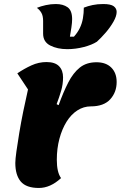

<svg xmlns="http://www.w3.org/2000/svg" viewBox="-20 -908 599 953"><path d="M173 25Q110 25 83 -7Q56 -39 56 -99Q56 -117 61.5 -156.5Q67 -196 75.5 -247.5Q84 -299 95.5 -355.5Q107 -412 119 -464L66 -544Q100 -567 136 -583.5Q172 -600 211 -600Q253 -600 273 -579.5Q293 -559 293 -524Q293 -490 283.5 -457.5Q274 -425 261 -391L271 -386Q294 -450 318.5 -498Q343 -546 376 -572.5Q409 -599 459 -599Q506 -599 532.5 -572.5Q559 -546 559 -501Q559 -450 527 -415Q495 -380 431 -380Q395 -380 364 -360Q333 -340 310.5 -304Q288 -268 275 -219.5Q262 -171 262 -115Q262 -53 283 -24Q230 25 173 25ZM314 -664Q265 -664 229.5 -682Q194 -700 194 -741V-804Q194 -830 185 -845Q176 -860 163 -869Q182 -877 207 -882.5Q232 -888 257 -888Q293 -888 315.5 -872Q338 -856 338 -813Q338 -796 334.5 -772.5Q331 -749 327 -726H347Q365 -746 376 -768.5Q387 -791 391.5 -817Q396 -843 396 -870Q416 -878 440 -883Q464 -888 492 -888Q530 -888 544.5 -877Q559 -866 559 -849Q559 -828 543 -800Q527 -772 504 -745.5Q481 -719 461 -701Q436 -685 395.5 -674.5Q355 -664 314 -664Z"/></svg>

Font: Lemonada
Style: Regular
Weight: 400
Designer: Mohamed Gaber (Arabic), Eduardo Tunni (Latin)
Foundry: Kief Type Foundry
Version: Version 4.005